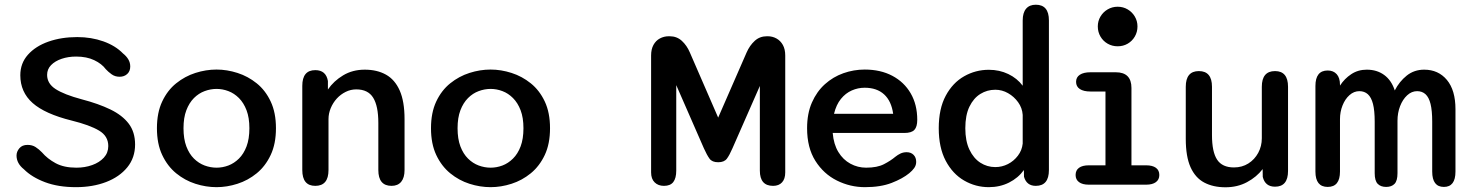

<svg xmlns="http://www.w3.org/2000/svg" viewBox="-20 -782 6236 813"><path d="M301.5 10.5Q226.5 10.5 170.8 -10.5Q115 -31.5 81.5 -65Q50 -90 50 -123.5Q50 -140 62 -154.2Q74 -168.5 96.5 -168.5Q116.5 -168.5 130.8 -159.2Q145 -150 157.5 -137Q180.5 -110 215.5 -91Q250.5 -72 303.5 -72Q339.5 -72 370.2 -83Q401 -94 419.8 -114.5Q438.5 -135 438.5 -163.5Q438.5 -206 399.2 -229.2Q360 -252.5 283.5 -271.5Q170.5 -299.5 118.2 -345.8Q66 -392 66 -463.5Q66 -514 98.2 -550.2Q130.5 -586.5 185.2 -605.8Q240 -625 307 -625Q366.5 -625 417.8 -606.8Q469 -588.5 501 -555.5Q515 -544.5 523.2 -530.8Q531.5 -517 531.5 -500.5Q531.5 -480.5 518.8 -468.8Q506 -457 486.5 -457Q467 -457 452.5 -467.5Q438 -478 428 -489Q411 -512 379 -527.2Q347 -542.5 302.5 -542.5Q269 -542.5 241 -533Q213 -523.5 196.2 -506.2Q179.5 -489 179.5 -465Q179.5 -428 215.5 -404.8Q251.5 -381.5 326 -361.5Q397 -343 447.5 -318.5Q498 -294 525 -258.5Q552 -223 552 -170Q552 -114 519 -73.5Q486 -33 429.2 -11.2Q372.5 10.5 301.5 10.5Z M897 10.5Q852 10.5 807.5 -3.8Q763 -18 726 -48.2Q689 -78.5 666.8 -125.8Q644.5 -173 644.5 -239Q644.5 -305 666.8 -352.2Q689 -399.5 726 -429.2Q763 -459 807.5 -473.2Q852 -487.5 897 -487.5Q941 -487.5 985.5 -473.2Q1030 -459 1067 -429.2Q1104 -399.5 1126.2 -352.2Q1148.5 -305 1148.5 -239Q1148.5 -173 1126.2 -125.8Q1104 -78.5 1067 -48.2Q1030 -18 985.5 -3.8Q941 10.5 897 10.5ZM897 -72Q922.5 -72 947 -81.2Q971.5 -90.5 991.8 -110.5Q1012 -130.5 1024 -162.2Q1036 -194 1036 -239Q1036 -283.5 1024 -315Q1012 -346.5 991.8 -366.8Q971.5 -387 947 -396.2Q922.5 -405.5 897 -405.5Q871.5 -405.5 846.5 -396.2Q821.5 -387 801.2 -366.8Q781 -346.5 769 -315Q757 -283.5 757 -239Q757 -194 769 -162.2Q781 -130.5 801.2 -110.5Q821.5 -90.5 846.5 -81.2Q871.5 -72 897 -72Z M1638 5Q1582 5 1582 -62V-261.5Q1582 -333 1560.2 -368.2Q1538.5 -403.5 1488.5 -403.5Q1465 -403.5 1443.8 -393Q1422.5 -382.5 1406.2 -364.8Q1390 -347 1380.5 -324.2Q1371 -301.5 1371 -277.5V-62Q1371 5 1315 5Q1260 5 1260 -62V-418.5Q1260 -485 1315 -485Q1360.5 -485 1368.5 -439V-403Q1393 -439 1433 -463Q1473 -487 1524.5 -487Q1576.5 -487 1614.2 -466Q1652 -445 1672.5 -398.8Q1693 -352.5 1693 -277.5V-62Q1693 -29.5 1678.8 -12.2Q1664.5 5 1638 5Z M2057.5 10.5Q2012.5 10.5 1968 -3.8Q1923.5 -18 1886.5 -48.2Q1849.5 -78.5 1827.2 -125.8Q1805 -173 1805 -239Q1805 -305 1827.2 -352.2Q1849.5 -399.5 1886.5 -429.2Q1923.5 -459 1968 -473.2Q2012.5 -487.5 2057.5 -487.5Q2101.5 -487.5 2146 -473.2Q2190.5 -459 2227.5 -429.2Q2264.5 -399.5 2286.8 -352.2Q2309 -305 2309 -239Q2309 -173 2286.8 -125.8Q2264.5 -78.5 2227.5 -48.2Q2190.5 -18 2146 -3.8Q2101.5 10.5 2057.5 10.5ZM2057.5 -72Q2083 -72 2107.5 -81.2Q2132 -90.5 2152.2 -110.5Q2172.5 -130.5 2184.5 -162.2Q2196.5 -194 2196.5 -239Q2196.5 -283.5 2184.5 -315Q2172.5 -346.5 2152.2 -366.8Q2132 -387 2107.5 -396.2Q2083 -405.5 2057.5 -405.5Q2032 -405.5 2007 -396.2Q1982 -387 1961.8 -366.8Q1941.5 -346.5 1929.5 -315Q1917.5 -283.5 1917.5 -239Q1917.5 -194 1929.5 -162.2Q1941.5 -130.5 1961.8 -110.5Q1982 -90.5 2007 -81.2Q2032 -72 2057.5 -72Z M2791.5 5Q2767 5 2752 -9.8Q2737 -24.5 2737 -52Q2737 -61 2737 -89.8Q2737 -118.5 2737 -160Q2737 -201.5 2737 -249.2Q2737 -297 2737 -345Q2737 -393 2737 -435Q2737 -477 2737 -506.8Q2737 -536.5 2737 -547Q2737 -573.5 2747 -591.8Q2757 -610 2774.2 -619.2Q2791.5 -628.5 2812 -628.5H2815.5Q2846 -628.5 2867.2 -609Q2888.5 -589.5 2901 -560L3021 -284L3141.5 -560Q3154.5 -589.5 3175.8 -609Q3197 -628.5 3227.5 -628.5H3230.5Q3251 -628.5 3268 -619Q3285 -609.5 3295 -591.5Q3305 -573.5 3305 -547Q3305 -536.5 3305 -506.8Q3305 -477 3305 -435Q3305 -393 3305 -345Q3305 -297 3305 -249.2Q3305 -201.5 3305 -160Q3305 -118.5 3305 -89.8Q3305 -61 3305 -52Q3305 -24.5 3291.5 -9.8Q3278 5 3253.5 5Q3197.5 5 3197.5 -59.5V-418L3081.5 -154Q3069 -125 3057.8 -110Q3046.5 -95 3021 -95Q2995.5 -95 2984.5 -110Q2973.5 -125 2960.5 -154L2843.5 -421.5V-59.5Q2843.5 -27.5 2831 -11.2Q2818.5 5 2791.5 5Z M3642.5 10.5Q3580 10.5 3523.8 -17.5Q3467.5 -45.5 3432.5 -101Q3397.5 -156.5 3397.5 -239Q3397.5 -301.5 3418 -348Q3438.5 -394.5 3473 -425.5Q3507.5 -456.5 3551.2 -472Q3595 -487.5 3641.5 -487.5Q3708.5 -487.5 3758.5 -461Q3808.5 -434.5 3836.2 -386.8Q3864 -339 3864 -274.5Q3864 -245 3851.8 -232Q3839.5 -219 3809.5 -219H3506Q3510 -171 3530 -138.2Q3550 -105.5 3581 -88.8Q3612 -72 3647.5 -72Q3694.5 -72 3723 -86.8Q3751.5 -101.5 3771 -118Q3781.5 -126.5 3793.2 -132Q3805 -137.5 3819 -137.5Q3837.5 -137.5 3848.5 -126.2Q3859.5 -115 3859.5 -96.5Q3859.5 -82.5 3851.5 -71Q3843.5 -59.5 3830 -48.5Q3802 -25.5 3755.5 -7.5Q3709 10.5 3642.5 10.5ZM3511.5 -300H3762Q3754.5 -354 3723.8 -382.2Q3693 -410.5 3641 -410.5Q3613 -410.5 3586.8 -399Q3560.5 -387.5 3540.8 -363.2Q3521 -339 3511.5 -300Z M4366 5Q4327 5 4316 -33.5L4315.5 -62Q4291.5 -28.5 4252.8 -9Q4214 10.5 4167 10.5Q4111 10.5 4062.5 -17.5Q4014 -45.5 3984.5 -101.2Q3955 -157 3955 -239Q3955 -321.5 3984.5 -376.5Q4014 -431.5 4062.5 -459Q4111 -486.5 4167 -486.5Q4212 -486.5 4249.5 -468.5Q4287 -450.5 4310.5 -419V-695.5Q4310.5 -728 4324.8 -745Q4339 -762 4366 -762Q4421.5 -762 4421.5 -695.5V-62Q4421.5 5 4366 5ZM4310.5 -174V-295.5Q4308.5 -325 4291.2 -349Q4274 -373 4248.5 -387.5Q4223 -402 4194.5 -402Q4160 -402 4131.2 -384.2Q4102.5 -366.5 4085 -330.5Q4067.5 -294.5 4067.5 -239Q4067.5 -185 4085 -148.2Q4102.5 -111.5 4131.2 -93Q4160 -74.5 4194.5 -74.5Q4222.5 -74.5 4247.8 -87.2Q4273 -100 4290.2 -122.8Q4307.5 -145.5 4310.5 -174Z M4590.5 -82H4661V-394.5H4597.5Q4568.5 -394.5 4552.5 -405Q4536.5 -415.5 4536.5 -435.5Q4536.5 -455 4552.5 -465.5Q4568.5 -476 4597.5 -476H4704.5Q4771 -476 4771 -409.5V-82H4833Q4860 -82 4874.5 -71.5Q4889 -61 4889 -41Q4889 -21.5 4874.5 -10.8Q4860 0 4833 0H4590.5Q4563.5 0 4549 -10.8Q4534.5 -21.5 4534.5 -41Q4534.5 -61 4549 -71.5Q4563.5 -82 4590.5 -82ZM4628.5 -670Q4628.5 -693 4639.8 -712Q4651 -731 4670.2 -742.2Q4689.5 -753.5 4712.5 -753.5Q4736 -753.5 4755 -742.2Q4774 -731 4785.2 -712Q4796.5 -693 4796.5 -670Q4796.5 -646.5 4785.2 -627.2Q4774 -608 4755 -597Q4736 -586 4712.5 -586Q4689.5 -586 4670.2 -597Q4651 -608 4639.8 -627.2Q4628.5 -646.5 4628.5 -670Z M5056.5 -481Q5112 -481 5112 -414.5V-210Q5112 -138.5 5133.8 -105.8Q5155.5 -73 5205 -73Q5239.5 -73 5266 -89.8Q5292.5 -106.5 5307.8 -134.8Q5323 -163 5323 -196.5V-414.5Q5323 -481 5379 -481Q5434 -481 5434 -414.5V-58Q5434 8.5 5379 8.5Q5337 8.5 5327 -33L5326.5 -66Q5301 -32.5 5260.5 -10.8Q5220 11 5169 11Q5117 11 5079.2 -9Q5041.5 -29 5021.2 -74Q5001 -119 5001 -194V-414.5Q5001 -481 5056.5 -481Z M5849.5 9.5Q5826.5 9.5 5813.8 -3.5Q5801 -16.5 5801 -48.5V-267Q5801 -313.5 5793.8 -341.8Q5786.5 -370 5772 -383Q5757.5 -396 5736 -396Q5713 -396 5694.2 -379.2Q5675.5 -362.5 5664.8 -335.5Q5654 -308.5 5654 -277.5V-55.5Q5654 9.5 5602 9.5Q5550 9.5 5550 -55.5V-418Q5550 -483.5 5602 -483.5Q5626 -483.5 5640 -468Q5654 -452.5 5654 -423V-419.5Q5673 -449 5701.8 -468Q5730.5 -487 5767.5 -487Q5810.5 -487 5841.2 -464.5Q5872 -442 5886 -399Q5905 -436.5 5936.5 -461.8Q5968 -487 6010.5 -487Q6070.5 -487 6106.8 -443.5Q6143 -400 6143 -319.5V-55.5Q6143 9.5 6094 9.5Q6044.5 9.5 6044.5 -55.5V-267Q6044.5 -313.5 6037.5 -341.8Q6030.5 -370 6016.2 -383Q6002 -396 5980.5 -396Q5957.5 -396 5938.5 -378.5Q5919.5 -361 5908.5 -332.5Q5897.5 -304 5897.5 -270.5V-48.5Q5897.5 -16.5 5885 -3.5Q5872.5 9.5 5849.5 9.5Z"/></svg>

Font: Sono Medium
Style: Regular
Weight: 500
Designer: Tyler Finck
Foundry: Tyler Finck
Version: Version 2.112